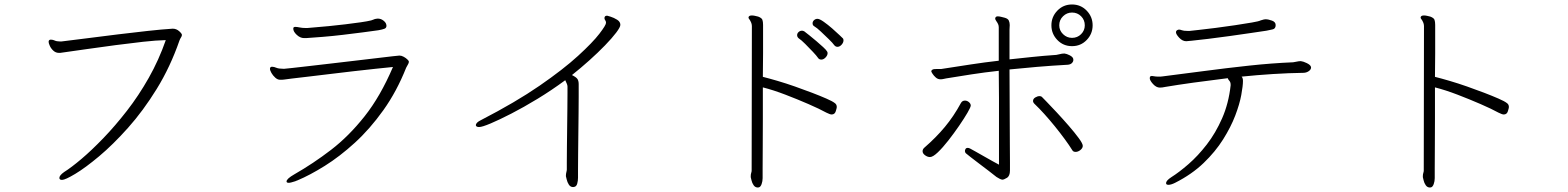

<svg xmlns="http://www.w3.org/2000/svg" viewBox="-20 -784 7000 857"><path d="M255 -599Q306 -605 371 -613.5Q436 -622 506 -630.5Q576 -639 639.5 -646Q703 -653 751 -656Q767 -656 779.5 -645Q792 -634 792 -628Q792 -623 788 -617Q784 -611 781 -603Q740 -485 679.5 -387Q619 -289 551.5 -213.5Q484 -138 422.5 -86.5Q361 -35 316 -8Q271 19 257 19Q245 19 245 10Q245 -1 266 -16Q298 -36 343.5 -74.5Q389 -113 441.5 -167.5Q494 -222 546.5 -289.5Q599 -357 644 -436.5Q689 -516 720 -605Q677 -604 618.5 -597.5Q560 -591 495.5 -582.5Q431 -574 368.5 -565Q306 -556 256 -549Q252 -548 249 -548Q246 -548 243 -548Q229 -548 218.5 -557.5Q208 -567 202.5 -579Q197 -591 197 -597Q197 -606 205 -607H208Q216 -607 224.5 -603Q233 -599 247 -599Z M1337 -614Q1320 -614 1304.5 -628.5Q1289 -643 1289 -656Q1289 -662 1293 -663Q1294 -664 1298 -664Q1306 -664 1317.5 -661.5Q1329 -659 1344 -659H1352Q1360 -660 1386.5 -662Q1413 -664 1448.5 -667.5Q1484 -671 1521.5 -675.5Q1559 -680 1590 -684.5Q1621 -689 1637 -693Q1644 -695 1648 -697Q1652 -699 1658 -700Q1661 -701 1666 -701Q1680 -701 1691 -692.5Q1702 -684 1704 -675Q1704 -674 1704.5 -672.5Q1705 -671 1705 -669Q1705 -659 1695.5 -655.5Q1686 -652 1669 -649Q1641 -645 1599 -639.5Q1557 -634 1510.5 -628.5Q1464 -623 1421 -619.5Q1378 -616 1347 -614ZM1249 -477Q1254 -477 1283.5 -480.5Q1313 -484 1358.5 -489Q1404 -494 1457.5 -500.5Q1511 -507 1564 -513Q1617 -519 1661.5 -524.5Q1706 -530 1733.5 -533Q1761 -536 1763 -536Q1772 -536 1782 -530.5Q1792 -525 1798 -519Q1805 -513 1805 -508Q1805 -503 1801 -496.5Q1797 -490 1793 -482Q1751 -376 1691 -292Q1631 -208 1563.5 -146.5Q1496 -85 1429.5 -43.5Q1363 -2 1308 21Q1305 22 1302.5 23Q1300 24 1298 25Q1288 28 1281 30Q1274 32 1269 32Q1259 32 1259 26Q1259 14 1294 -6Q1378 -54 1457.5 -115Q1537 -176 1607.5 -265Q1678 -354 1734 -485Q1702 -482 1656 -477Q1610 -472 1557 -466Q1504 -460 1452 -453.5Q1400 -447 1356 -442Q1312 -437 1283.5 -433.5Q1255 -430 1249 -429Q1243 -428 1238.5 -428Q1234 -428 1230 -428Q1219 -428 1208.5 -437.5Q1198 -447 1191.5 -458.5Q1185 -470 1185 -477Q1185 -485 1193 -486H1195Q1203 -486 1213.5 -481.5Q1224 -477 1245 -477Z M2506 0Q2506 -8 2508 -15.5Q2510 -23 2510 -27Q2510 -32 2510 -59.5Q2510 -87 2510.5 -128Q2511 -169 2511.5 -214Q2512 -259 2512.5 -299.5Q2513 -340 2513 -367Q2513 -394 2513 -398Q2513 -404 2509.5 -411.5Q2506 -419 2503 -426Q2442 -381 2379.5 -343Q2317 -305 2262.5 -277Q2208 -249 2170 -233Q2132 -217 2119 -217Q2108 -217 2105 -222Q2105 -223 2104.5 -223.5Q2104 -224 2104 -225Q2104 -237 2127 -248Q2282 -328 2388.5 -401.5Q2495 -475 2560.5 -535Q2626 -595 2655.5 -633.5Q2685 -672 2685 -682Q2685 -689 2681.5 -693.5Q2678 -698 2678 -703Q2678 -714 2690 -714Q2691 -714 2705.5 -709.5Q2720 -705 2734.5 -696Q2749 -687 2749 -673Q2749 -663 2730.5 -638.5Q2712 -614 2680.5 -581.5Q2649 -549 2610.5 -514.5Q2572 -480 2533 -449Q2553 -439 2558 -430.5Q2563 -422 2563 -408V-391Q2563 -384 2563 -353.5Q2563 -323 2562.5 -279.5Q2562 -236 2561.5 -188.5Q2561 -141 2560.5 -98Q2560 -55 2560 -26Q2560 3 2560 9Q2560 23 2556.5 35.5Q2553 48 2544 50Q2543 50 2541.5 50.5Q2540 51 2538 51Q2526 51 2519 40Q2512 29 2509.5 17Q2507 5 2506 3Z M3331 2Q3331 -6 3333 -12Q3335 -18 3335 -22L3336 -667Q3336 -679 3329 -691Q3328 -694 3324.5 -698Q3321 -702 3321 -706V-707Q3323 -715 3336 -715Q3342 -715 3349 -713.5Q3356 -712 3364 -710Q3380 -704 3383 -695.5Q3386 -687 3386 -673V-613Q3386 -588 3386 -546Q3386 -504 3385 -441Q3413 -434 3450.5 -423Q3488 -412 3528 -398Q3568 -384 3604.5 -370Q3641 -356 3668.5 -344Q3696 -332 3706 -324Q3715 -318 3715 -306Q3715 -302 3710.5 -287.5Q3706 -273 3692 -273Q3685 -273 3669 -281Q3638 -298 3588.5 -319.5Q3539 -341 3485.5 -361.5Q3432 -382 3385 -394Q3385 -326 3385 -256.5Q3385 -187 3384.5 -128.5Q3384 -70 3384 -32Q3384 6 3384 11Q3384 25 3379.5 37.5Q3375 50 3368 52Q3367 52 3365.5 52.5Q3364 53 3363 53Q3351 53 3344 43Q3337 33 3334.5 21.5Q3332 10 3331 7ZM3718 -575Q3710 -575 3704 -582Q3697 -592 3679.5 -609Q3662 -626 3644 -643Q3626 -660 3614 -667Q3607 -671 3607 -680Q3607 -688 3613.5 -694Q3620 -700 3629 -700Q3638 -700 3656.5 -687Q3675 -674 3694.5 -657Q3714 -640 3728 -626.5Q3742 -613 3743 -612Q3745 -608 3745 -604Q3745 -594 3736.5 -584.5Q3728 -575 3718 -575ZM3646 -518Q3636 -518 3631 -526Q3625 -535 3608.5 -552.5Q3592 -570 3574 -588Q3556 -606 3545 -613Q3538 -619 3538 -627Q3538 -635 3544.5 -641Q3551 -647 3560 -647Q3564 -647 3570 -644Q3578 -638 3593 -626Q3608 -614 3624.5 -600Q3641 -586 3654.5 -573.5Q3668 -561 3672 -554Q3674 -550 3674 -547Q3674 -537 3665 -527.5Q3656 -518 3646 -518Z M4765 -578Q4726 -578 4699.5 -605.5Q4673 -633 4673 -671Q4673 -709 4699.5 -736.5Q4726 -764 4765 -764Q4804 -764 4830.5 -736.5Q4857 -709 4857 -671Q4857 -633 4830.5 -605.5Q4804 -578 4765 -578ZM4822 -671Q4822 -695 4805.5 -711.5Q4789 -728 4765 -728Q4742 -728 4725 -711.5Q4708 -695 4708 -671Q4708 -648 4725 -631.5Q4742 -615 4765 -615Q4789 -615 4805.5 -631.5Q4822 -648 4822 -671ZM4439 -121Q4439 -164 4439 -223Q4439 -282 4439 -346Q4439 -410 4438 -468Q4374 -461 4316 -452Q4258 -443 4203 -434Q4197 -433 4191 -431.5Q4185 -430 4178 -430Q4166 -430 4157 -438Q4148 -446 4142.5 -454.5Q4137 -463 4137 -464Q4137 -471 4142 -473Q4145 -475 4150 -475.5Q4155 -476 4161 -476H4181Q4252 -487 4314 -496.5Q4376 -506 4438 -513V-662Q4438 -670 4435 -676.5Q4432 -683 4427 -690Q4422 -697 4422 -701Q4422 -703 4423 -705Q4425 -711 4434 -711Q4440 -711 4448 -709Q4456 -707 4464 -705Q4479 -701 4483 -692Q4487 -683 4487 -672Q4487 -668 4486.5 -662.5Q4486 -657 4486 -652V-519Q4534 -524 4585 -529.5Q4636 -535 4695 -539Q4703 -540 4711.5 -542.5Q4720 -545 4729 -545H4732Q4741 -544 4754 -537.5Q4767 -531 4770 -523Q4771 -521 4771 -517Q4771 -509 4764.5 -502.5Q4758 -496 4746 -495Q4673 -491 4609 -485.5Q4545 -480 4486 -474Q4486 -420 4486.5 -359.5Q4487 -299 4487 -241.5Q4487 -184 4487.5 -136Q4488 -88 4488 -58Q4488 -28 4488 -23Q4488 2 4474 10Q4460 18 4456 18Q4449 18 4442 14Q4435 10 4428 6Q4415 -5 4393.5 -21Q4372 -37 4350 -54Q4328 -71 4311.5 -83.5Q4295 -96 4291 -100Q4287 -104 4287 -110Q4287 -115 4290 -119.5Q4293 -124 4299 -124Q4304 -124 4310 -121Q4318 -117 4334.5 -107.5Q4351 -98 4371.5 -86.5Q4392 -75 4410.5 -64.5Q4429 -54 4439 -49ZM4813 -133Q4813 -123 4802.5 -114.5Q4792 -106 4781 -106Q4770 -106 4766 -114Q4753 -135 4732.5 -163Q4712 -191 4688.5 -220Q4665 -249 4641.5 -275Q4618 -301 4600 -318Q4591 -326 4591 -333Q4591 -343 4601 -349Q4611 -355 4620 -355Q4626 -355 4630 -352Q4632 -350 4651 -330.5Q4670 -311 4697 -282Q4724 -253 4750.5 -222.5Q4777 -192 4795 -167.5Q4813 -143 4813 -133ZM4131 -83Q4120 -83 4109 -91Q4098 -99 4098 -109Q4098 -118 4106 -125Q4158 -170 4197.5 -217.5Q4237 -265 4269 -324Q4275 -335 4287 -335Q4297 -335 4305 -328Q4313 -321 4313 -313Q4313 -306 4298.5 -281Q4284 -256 4261 -222.5Q4238 -189 4213 -157Q4188 -125 4166 -104Q4144 -83 4131 -83Z M5621 -697Q5623 -697 5624.5 -697.5Q5626 -698 5629 -698Q5641 -698 5657.5 -692Q5674 -686 5674 -672Q5674 -655 5659 -652.5Q5644 -650 5633 -647Q5606 -643 5562 -636.5Q5518 -630 5468 -623Q5418 -616 5372.5 -610.5Q5327 -605 5297 -602Q5291 -602 5285.5 -601Q5280 -600 5275 -600Q5258 -600 5243.5 -615.5Q5229 -631 5229 -640Q5229 -648 5238 -651Q5239 -651 5240 -651.5Q5241 -652 5242 -652Q5248 -652 5255.5 -649Q5263 -646 5281 -646H5290Q5299 -647 5331 -650.5Q5363 -654 5406.5 -659.5Q5450 -665 5493 -671.5Q5536 -678 5568 -683.5Q5600 -689 5607 -693ZM5787 -511Q5797 -510 5812.5 -502.5Q5828 -495 5831 -487Q5831 -486 5831.5 -485Q5832 -484 5832 -483Q5832 -474 5822.5 -467Q5813 -460 5800 -459Q5732 -458 5661 -453.5Q5590 -449 5522 -442Q5528 -436 5528 -423Q5528 -401 5520.5 -360Q5513 -319 5493.5 -268Q5474 -217 5439.5 -162Q5405 -107 5352.5 -56.5Q5300 -6 5225 32Q5207 41 5195 41Q5189 41 5186 38Q5185 37 5185 33Q5185 22 5208 7Q5243 -15 5285 -51.5Q5327 -88 5366.5 -139Q5406 -190 5435 -256Q5464 -322 5473 -403V-406Q5473 -417 5467.5 -423Q5462 -429 5460 -435Q5378 -425 5306 -415Q5234 -405 5181 -396Q5168 -393 5157 -393Q5141 -393 5126.5 -409Q5112 -425 5112 -435Q5112 -442 5115.5 -443.5Q5119 -445 5121 -445Q5125 -445 5132 -443.5Q5139 -442 5151 -442Q5155 -442 5159.5 -442Q5164 -442 5169 -443Q5257 -454 5355 -467Q5453 -480 5554.5 -491Q5656 -502 5752 -506Q5760 -507 5768.5 -509Q5777 -511 5784 -511Z M6331 2Q6331 -6 6333 -12Q6335 -18 6335 -22L6336 -667Q6336 -679 6329 -691Q6328 -694 6324.5 -698Q6321 -702 6321 -706V-707Q6323 -715 6336 -715Q6342 -715 6349 -713.5Q6356 -712 6364 -710Q6380 -704 6383 -695.5Q6386 -687 6386 -673V-613Q6386 -588 6386 -546Q6386 -504 6385 -441Q6413 -434 6450.5 -423Q6488 -412 6528 -398Q6568 -384 6604.5 -370Q6641 -356 6668.5 -344Q6696 -332 6706 -324Q6715 -318 6715 -306Q6715 -302 6710.5 -287.5Q6706 -273 6692 -273Q6685 -273 6669 -281Q6638 -298 6588.5 -319.5Q6539 -341 6485.5 -361.5Q6432 -382 6385 -394Q6385 -326 6385 -256.5Q6385 -187 6384.5 -128.5Q6384 -70 6384 -32Q6384 6 6384 11Q6384 25 6379.5 37.5Q6375 50 6368 52Q6367 52 6365.5 52.5Q6364 53 6363 53Q6351 53 6344 43Q6337 33 6334.5 21.5Q6332 10 6331 7Z"/></svg>

Font: Moon Stars Kai T Light
Style: Regular
Weight: 300
Designer: GuiWonder
Version: Version 1.101